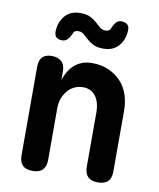

<svg xmlns="http://www.w3.org/2000/svg" viewBox="-88 -860 776 939"><g transform="rotate(10 300.0 -390.5)"><path d="M204 -315V-56Q204 -23 187.5 -6.5Q171 10 138 10Q104 10 88 -6.5Q72 -23 72 -56V-495Q72 -528 87.5 -544Q103 -560 134 -560Q164 -560 182 -544Q200 -528 200 -495V-452Q216 -503 250 -531.5Q284 -560 334 -560Q380 -560 415.5 -544.5Q451 -529 476.5 -502.5Q502 -476 515 -439Q528 -402 528 -359V-56Q528 -23 512 -6.5Q496 10 462 10Q429 10 412.5 -6.5Q396 -23 396 -56V-331Q396 -350 391 -369Q386 -388 376 -403Q366 -418 350 -427Q334 -436 311 -436Q287 -436 267 -426Q247 -416 233 -398.5Q219 -381 211.5 -359.5Q204 -338 204 -315ZM214 -683Q204 -662 194 -653Q184 -644 170 -644Q149 -644 139.5 -654Q130 -664 131 -684Q133 -730 160 -760.5Q187 -791 235 -791Q267 -791 286 -781Q305 -771 318 -759Q331 -747 342 -737.5Q353 -728 370 -728Q376 -728 381 -729.5Q386 -731 389 -733.5Q392 -736 394 -739.5Q396 -743 397 -747Q406 -768 415.5 -777Q425 -786 439 -786Q460 -786 470 -776Q480 -766 479 -746Q477 -701 450 -670Q423 -639 375 -639Q343 -639 324 -649Q305 -659 292 -671Q279 -683 268 -692.5Q257 -702 240 -702Q234 -702 229.5 -700.5Q225 -699 222 -696.5Q219 -694 217 -690.5Q215 -687 214 -683Z"/></g></svg>

Font: Maple Mono Normal NL
Style: Bold
Weight: 700
Monospace: yes
Designer: subframe7536
Version: Version 7.000